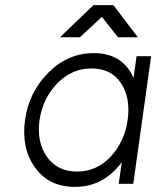

<svg xmlns="http://www.w3.org/2000/svg" viewBox="-20 -720 612 752"><path d="M215 -574H293L379 -654L442 -574H520L424 -700H346ZM515 -500 503 -415Q500 -421 497 -427Q494 -433 491 -438Q446 -512 347 -512Q246 -512 170 -436Q93 -359 78 -250Q63 -139 117 -64Q172 12 273 12Q372 12 438 -62Q443 -67 448 -73Q453 -79 457 -85L445 0H502L572 -500ZM338 -452Q416 -452 454 -394Q473 -366 479.5 -329.5Q486 -293 480 -250Q474 -207 457 -171Q440 -135 413 -106Q358 -48 282 -48Q204 -48 163 -107Q123 -165 135 -250Q147 -334 204 -393Q261 -452 338 -452Z"/></svg>

Font: Unageo
Style: Light-Italic
Weight: 300
Designer: Richard Sepsi
Foundry: Richard Sepsi
Version: Version 2.000